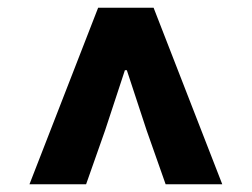

<svg xmlns="http://www.w3.org/2000/svg" viewBox="-20 -787 649 495"><path d="M56 -312 233 -767H376L553 -312H407L358 -451L307 -606H302L251 -451L202 -312Z"/></svg>

Font: Source Han Sans SC Heavy
Style: Regular
Weight: 900
Designer: Ryoko NISHIZUKA Ë•øÂ°öÊ∂ºÂ≠ê (kana, bopomofo & ideographs); Paul D. Hunt (Latin, Greek & Cyrillic); Sandoll Communicatio
Foundry: Adobe
Version: Version 2.004;hotconv 1.0.118;makeotfexe 2.5.65603